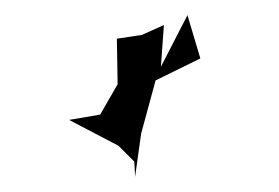

<svg xmlns="http://www.w3.org/2000/svg" viewBox="-20 -833 367 253"><path d="M134 -782 135 -722 112 -682 71 -675 136 -641 157 -620 158 -600 166 -657 185 -727 244 -756 227 -813 192 -745 196 -800 167 -787Z"/></svg>

Font: Asimov Aggro
Style: Condensed
Weight: 500
Designer: Google
Version: Version 2.000980; 2014